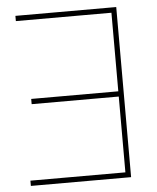

<svg xmlns="http://www.w3.org/2000/svg" viewBox="-52 -773 669 818"><g transform="rotate(-5 282.0 -364.0)"><path d="M475.6 -727.5V0H46.9V-22.5H453.1V-346.7H80.6V-369.1H453.1V-705.1H44.4V-727.5Z"/></g></svg>

Font: Inter 28pt Thin
Style: Regular
Weight: 250
Designer: Rasmus Andersson
Foundry: rsms
Version: Version 4.001;git-66647c0bb